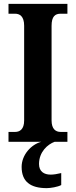

<svg xmlns="http://www.w3.org/2000/svg" viewBox="-20 -734 392 994"><path d="M24 0H194C141 14 92 68 92 130C92 206 137 240 222 240C241 240 279 234 297 224V162C276 167 258 170 242 170C208 170 182 154 182 115C182 52 227 13 263 0H329V-51H294C268 -51 247 -66 247 -111V-600C247 -650 266 -663 294 -663H329V-714H24V-663H58C82 -663 105 -650 105 -601V-110C105 -64 82 -51 58 -51H24Z"/></svg>

Font: Noto Serif Condensed
Style: Bold
Weight: 700
Width: 3
Designer: Monotype Design Team
Foundry: Monotype Imaging Inc.
Version: Version 2.015